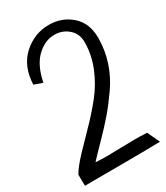

<svg xmlns="http://www.w3.org/2000/svg" viewBox="-180 -794 756 873"><g transform="rotate(-30 198.0 -358.0)"><path d="M366.2 -67.4 396.5 -2.9Q323.2 -1 167 -0.5Q10.7 0 1 0Q1 -7.8 0.5 -27.3Q0 -46.9 0 -58.6Q18.6 -90.8 61.5 -136.2Q104.5 -181.6 147.5 -225.1Q190.4 -268.6 231.9 -320.3Q273.4 -372.1 299.8 -436Q326.2 -500 326.2 -567.4Q326.2 -610.4 295.9 -637.2Q265.6 -664.1 222.7 -664.1Q172.9 -664.1 130.4 -623.5Q87.9 -583 71.3 -500L27.3 -515.6Q31.2 -610.4 89.4 -663.1Q147.5 -715.8 223.6 -715.8Q292 -715.8 340.8 -672.9Q389.6 -629.9 389.6 -552.7Q389.6 -489.3 370.1 -429.2Q350.6 -369.1 313.5 -316.4Q276.4 -263.7 244.1 -226.1Q211.9 -188.5 163.6 -139.2Q115.2 -89.8 95.7 -68.4Q128.9 -66.4 152.3 -66.4Q176.8 -66.4 228.5 -67.9Q280.3 -69.3 305.7 -69.3Q329.1 -69.3 366.2 -67.4Z"/></g></svg>

Font: Neucha
Style: Regular
Weight: 400
Designer: Jovanny Lemonad
Foundry: Jovanny Lemonad
Version: Version 001.001